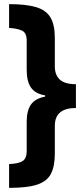

<svg xmlns="http://www.w3.org/2000/svg" viewBox="-20 -742 406 928"><path d="M24 51Q71 49 90 36Q109 23 109 -11V-154Q109 -207 129.5 -236.5Q150 -266 198 -275V-281Q150 -289 129.5 -319Q109 -349 109 -405V-546Q109 -585 84.5 -595Q60 -605 24 -607V-722Q106 -722 154.5 -707.5Q203 -693 224 -657.5Q245 -622 245 -558V-421Q245 -380 269 -357.5Q293 -335 347 -335V-220Q245 -220 245 -134V1Q245 61 226.5 97.5Q208 134 160.5 150Q113 166 24 166Z"/></svg>

Font: Noto Sans ExtraCondensed ExtraBold
Style: Regular
Weight: 800
Width: 2
Designer: Monotype Design Team
Foundry: Monotype Imaging Inc.
Version: Version 2.013; ttfautohint (v1.8.4.7-5d5b)